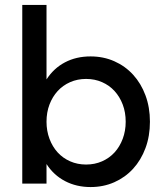

<svg xmlns="http://www.w3.org/2000/svg" viewBox="-20 -742 669 776"><path d="M70 -722H168V-421Q197 -466 242.5 -490Q288 -514 346 -514Q398 -514 442 -494.5Q486 -475 518 -440Q550 -405 568 -356.5Q586 -308 586 -250Q586 -192 568 -143.5Q550 -95 518 -60Q486 -25 442 -5.5Q398 14 346 14Q289 14 243 -10Q197 -34 168 -79V0H70ZM328 -77Q363 -77 392.5 -90Q422 -103 443 -126Q464 -149 476 -181Q488 -213 488 -250Q488 -288 476 -319.5Q464 -351 443 -374Q422 -397 392.5 -410Q363 -423 328 -423Q293 -423 263.5 -410Q234 -397 213 -374Q192 -351 180 -319.5Q168 -288 168 -250Q168 -213 180 -181Q192 -149 213 -126Q234 -103 263.5 -90Q293 -77 328 -77Z"/></svg>

Font: NT Somic Medium
Style: Regular
Weight: 500
Designer: Ravid Balaliev — lead type designer, mastering
Michael Voronin — secret advisor, marketing
Ivan Kovalenko — best boy
Foundry: NT Type
Version: Version 0.7